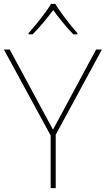

<svg xmlns="http://www.w3.org/2000/svg" viewBox="-20 -969 545 989"><path d="M265 -949H243C219 -908 164 -839 127 -798V-792H148C185 -829 226 -879 254 -917C282 -879 321 -829 358 -792H379V-798C342 -839 289 -908 265 -949ZM253 -301 30 -714H0L241 -271V0H267V-275L505 -714H475Z"/></svg>

Font: Noto Sans Lao Thin
Style: Regular
Weight: 100
Designer: Monotype Design Team
Foundry: Monotype Imaging Inc.
Version: Version 2.003